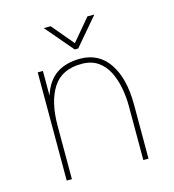

<svg xmlns="http://www.w3.org/2000/svg" viewBox="-103 -770 775 857"><g transform="rotate(-15 284.0 -342.0)"><path d="M286 -556 177 -684H209L294 -583L379 -684H411L302 -556ZM100 0V-500H124V-386Q145 -451 188.5 -480.5Q232 -510 298 -510Q384 -510 431 -440.5Q478 -371 478 -249V0H454V-249Q454 -292 446 -334Q438 -376 420.5 -410.5Q403 -445 373 -465.5Q343 -486 298 -486Q207 -486 165.5 -422Q124 -358 124 -245V0Z"/></g></svg>

Font: Haskoy Thin
Style: Regular
Weight: 100
Designer: Ertekin Erdin
Foundry: Ertekin Erdin
Version: Version 2.000; ttfautohint (v1.8.4.7-5d5b)